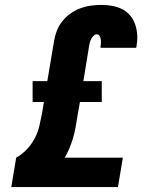

<svg xmlns="http://www.w3.org/2000/svg" viewBox="-20 -763 640 783"><path d="M26 0 46 -120Q71 -134 90.5 -155Q110 -176 122.5 -200.5Q135 -225 141 -251.5Q147 -278 152 -304L159 -347H113V-432H173L200 -593Q203 -614 211 -635.5Q219 -657 233.5 -675.5Q248 -694 267 -707.5Q286 -721 307.5 -729Q329 -737 351 -740Q373 -743 394 -743Q417 -743 438.5 -739Q460 -735 478.5 -725.5Q497 -716 510.5 -700Q524 -684 531 -664Q538 -644 539.5 -622Q541 -600 537 -578Q537 -575 536.5 -572.5Q536 -570 535 -568H390Q390 -569 390 -569.5Q390 -570 390 -571Q391 -579 391.5 -587Q392 -595 391 -602.5Q390 -610 386 -616.5Q382 -623 375 -623Q367 -623 361 -616.5Q355 -610 351.5 -603Q348 -596 346 -588.5Q344 -581 343 -573L320 -432H395V-347H306L295 -285Q292 -264 288 -242.5Q284 -221 278 -200.5Q272 -180 263.5 -159.5Q255 -139 244 -120H481L461 0Z"/></svg>

Font: Iosevka Curly Slab HvEx
Style: Italic
Weight: 900
Width: 7
Italic angle: -9°
Monospace: yes
Designer: Belleve Invis
Foundry: Belleve Invis
Version: Version 11.1.0; ttfautohint (v1.8.3)